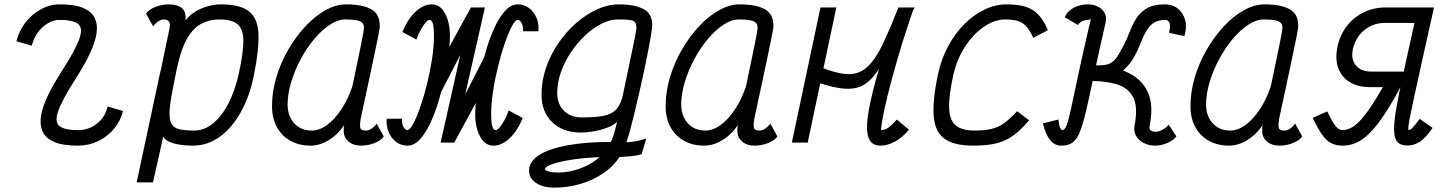

<svg xmlns="http://www.w3.org/2000/svg" viewBox="-20 -652 6640 878"><path d="M125.5 -443 55 -463.5Q67.5 -512.5 97.2 -550.2Q127 -588 167.8 -610Q208.5 -632 253 -632Q320 -632 358 -616.5Q396 -601 410.8 -574Q425.5 -547 422.8 -512.8Q420 -478.5 405 -440.2Q390 -402 369 -364Q348 -326 326 -292Q264.5 -196 246.5 -145Q228.5 -94 251.8 -75.5Q275 -57 336.5 -57Q386 -57 423.8 -87Q461.5 -117 472 -165L542.5 -144.5Q531 -98 500.8 -62.2Q470.5 -26.5 428 -6.2Q385.5 14 336.5 14Q269.5 14 231.2 -1.5Q193 -17 178.2 -44Q163.5 -71 165.8 -105.5Q168 -140 183 -178Q198 -216 219.2 -254.2Q240.5 -292.5 262 -326Q324 -422 342.2 -472.8Q360.5 -523.5 337.8 -542.2Q315 -561 253 -561Q225 -561 198.8 -545.5Q172.5 -530 153 -503.5Q133.5 -477 125.5 -443Z M990 -632Q1076 -632 1117 -601.2Q1158 -570.5 1161.8 -499.2Q1165.5 -428 1140.5 -305Q1121.5 -211.5 1081.2 -139.2Q1041 -67 985 -26.5Q929 14 862 14Q829 14 801 9.5Q773 5 753.8 -4Q734.5 -13 726.5 -27L679.5 182H605L705 -286.5Q706 -292 707.5 -298.5Q709 -305 711 -313Q712 -317 713 -322.5Q714 -328 716 -334.5L755 -521Q755.5 -526 756 -530.8Q756.5 -535.5 757 -539.5Q756.5 -550.5 749 -556.8Q741.5 -563 729 -563Q717 -563 704 -554.5Q691 -546 680.5 -531L648 -590Q662 -609.5 692 -620.8Q722 -632 752 -632Q790 -632 811 -615.5Q832 -599 828.5 -558.5Q846.5 -582.5 873.2 -598.8Q900 -615 930.5 -623.5Q961 -632 990 -632ZM1071.5 -313Q1093 -411 1092.8 -465.2Q1092.5 -519.5 1066.5 -541.2Q1040.5 -563 984 -563Q936 -563 898.5 -542.2Q861 -521.5 833.5 -471.8Q806 -422 788 -335L771.5 -252Q757.5 -184.5 755.5 -144.8Q753.5 -105 764.2 -85.8Q775 -66.5 800.8 -60.8Q826.5 -55 868 -55Q914 -55 954 -87.5Q994 -120 1024.2 -178.2Q1054.5 -236.5 1071.5 -313Z M1702.5 -87 1735 -28Q1721.5 -9 1691.5 2.5Q1661.5 14 1631 14Q1596 14 1574.5 -4Q1553 -22 1552 -49Q1551.5 -58 1552 -67.8Q1552.5 -77.5 1555 -81.5Q1526 -37.5 1484.2 -11.8Q1442.5 14 1400 14Q1347 14 1307 -8.8Q1267 -31.5 1245.2 -72.5Q1223.5 -113.5 1224 -168Q1224 -232 1243.5 -298Q1263 -364 1297.5 -423.8Q1332 -483.5 1375.5 -530.5Q1419 -577.5 1467.5 -604.8Q1516 -632 1563 -632Q1636 -632 1676.2 -610.5Q1716.5 -589 1716.5 -536Q1717 -531.5 1715.5 -520Q1714 -508.5 1708.8 -483.2Q1703.5 -458 1694 -411.5Q1684.5 -365 1668.5 -290.8Q1652.5 -216.5 1629 -107.5Q1625 -82 1627.5 -68.5Q1630 -55 1654 -55Q1666 -55 1679.2 -63.8Q1692.5 -72.5 1702.5 -87ZM1405 -55Q1441 -55 1476.5 -81.2Q1512 -107.5 1542.2 -153.8Q1572.5 -200 1591.5 -258Q1614.5 -367 1629.2 -438.8Q1644 -510.5 1644.5 -526.5Q1644 -548 1624.5 -555.5Q1605 -563 1558 -563Q1525 -563 1488.8 -539.2Q1452.5 -515.5 1418 -474.8Q1383.5 -434 1356 -383.2Q1328.5 -332.5 1312 -278.2Q1295.5 -224 1295 -173Q1296 -120 1326.2 -87.5Q1356.5 -55 1405 -55Z M1995 0 2200 -401.5 2260 -374 2057.5 0H1995L2133.5 -618H2197.5L1992 -221.5L1931.5 -249L2133.5 -618H2197.5L2057.5 0ZM1843 14Q1814 14 1791.2 -3.2Q1768.5 -20.5 1757 -48.5Q1745.5 -76.5 1748.5 -109H1818.5Q1817 -85.5 1825.2 -71.2Q1833.5 -57 1843 -57Q1854 -57 1869.8 -86.2Q1885.5 -115.5 1902 -163.2Q1918.5 -211 1932.8 -268.2Q1947 -325.5 1955.8 -382.8Q1964.5 -440 1964.5 -486.5Q1964.5 -524.5 1959.8 -542.8Q1955 -561 1942.5 -561Q1937 -561 1926.2 -548.8Q1915.5 -536.5 1904 -516.2Q1892.5 -496 1884.5 -471L1820 -505.5Q1845 -566 1881 -599Q1917 -632 1954 -632Q1993 -632 2015.2 -590.5Q2037.5 -549 2037.5 -486.5Q2037.5 -454.5 2031.2 -405.5Q2025 -356.5 2013.5 -300Q2002 -243.5 1985.2 -188.2Q1968.5 -133 1946.8 -87Q1925 -41 1899 -13.5Q1873 14 1843 14ZM2236.5 14Q2198 14 2175.5 -27.5Q2153 -69 2153 -131.5Q2153 -164 2159.2 -212.8Q2165.5 -261.5 2177 -318Q2188.5 -374.5 2205.2 -429.8Q2222 -485 2243.8 -531Q2265.5 -577 2291.8 -604.5Q2318 -632 2347.5 -632Q2377.5 -632 2399.8 -614.8Q2422 -597.5 2433.8 -569.5Q2445.5 -541.5 2442 -509H2372Q2373.5 -532.5 2365.2 -546.8Q2357 -561 2347.5 -561Q2336.5 -561 2320.8 -531.8Q2305 -502.5 2288.5 -454.8Q2272 -407 2257.8 -349.8Q2243.5 -292.5 2234.8 -235.2Q2226 -178 2226 -131.5Q2226 -94.5 2230.8 -75.8Q2235.5 -57 2248 -57Q2254 -57 2264.5 -69.2Q2275 -81.5 2286.8 -102.2Q2298.5 -123 2306 -147L2370.5 -112.5Q2346 -53 2310.2 -19.5Q2274.5 14 2236.5 14Z M2515 206Q2462.5 206 2430.8 184.2Q2399 162.5 2399.5 127Q2399.5 86.5 2445 57.2Q2490.5 28 2574.8 12.5Q2659 -3 2773.5 -3Q2783 -20.5 2789.8 -47.2Q2796.5 -74 2802 -95Q2787 -80 2758.8 -69Q2730.5 -58 2697.8 -52Q2665 -46 2635 -46Q2554.5 -46 2505.5 -93Q2456.5 -140 2456.5 -218Q2456 -279.5 2476.2 -339.8Q2496.5 -400 2532.2 -452.8Q2568 -505.5 2613.8 -545.8Q2659.5 -586 2709.8 -609Q2760 -632 2809 -632Q2882 -632 2922.8 -610.5Q2963.5 -589 2962.5 -536Q2962.5 -526.5 2957.8 -496.5Q2953 -466.5 2944.8 -423.8Q2936.5 -381 2926 -331Q2915.5 -281 2903.8 -230.2Q2892 -179.5 2881 -134Q2870 -88.5 2860.5 -53.5Q2851 -18.5 2844.5 -1.5Q2867.5 -2.5 2886.5 -5.8Q2905.5 -9 2935 -18L2914 53Q2892 60 2864.5 62.5Q2837 65 2813 66Q2785.5 108.5 2739.2 140Q2693 171.5 2635.2 188.8Q2577.5 206 2515 206ZM2532 137Q2584.5 137 2635.5 117.5Q2686.5 98 2721.5 66.5Q2651 69.5 2594.8 78.2Q2538.5 87 2505.5 98.5Q2472.5 110 2472 122Q2472 127.5 2489.5 132.2Q2507 137 2532 137ZM2640 -115Q2700.5 -115 2738.5 -122Q2776.5 -129 2798 -151.8Q2819.5 -174.5 2829 -220.5Q2858.5 -362 2874.2 -436.5Q2890 -511 2890.5 -526.5Q2890 -544.5 2882.2 -552Q2874.5 -559.5 2856.2 -561.2Q2838 -563 2804 -563Q2769 -563 2730.5 -543.5Q2692 -524 2655.8 -490Q2619.5 -456 2590.5 -412.5Q2561.5 -369 2544.5 -320.5Q2527.5 -272 2528 -223.5Q2529.5 -173.5 2560.2 -144.2Q2591 -115 2640 -115Z M3502.5 -87 3535 -28Q3521.5 -9 3491.5 2.5Q3461.5 14 3431 14Q3396 14 3374.5 -4Q3353 -22 3352 -49Q3351.5 -58 3352 -67.8Q3352.5 -77.5 3355 -81.5Q3326 -37.5 3284.2 -11.8Q3242.5 14 3200 14Q3147 14 3107 -8.8Q3067 -31.5 3045.2 -72.5Q3023.5 -113.5 3024 -168Q3024 -232 3043.5 -298Q3063 -364 3097.5 -423.8Q3132 -483.5 3175.5 -530.5Q3219 -577.5 3267.5 -604.8Q3316 -632 3363 -632Q3436 -632 3476.2 -610.5Q3516.5 -589 3516.5 -536Q3517 -531.5 3515.5 -520Q3514 -508.5 3508.8 -483.2Q3503.5 -458 3494 -411.5Q3484.5 -365 3468.5 -290.8Q3452.5 -216.5 3429 -107.5Q3425 -82 3427.5 -68.5Q3430 -55 3454 -55Q3466 -55 3479.2 -63.8Q3492.5 -72.5 3502.5 -87ZM3205 -55Q3241 -55 3276.5 -81.2Q3312 -107.5 3342.2 -153.8Q3372.5 -200 3391.5 -258Q3414.5 -367 3429.2 -438.8Q3444 -510.5 3444.5 -526.5Q3444 -548 3424.5 -555.5Q3405 -563 3358 -563Q3325 -563 3288.8 -539.2Q3252.5 -515.5 3218 -474.8Q3183.5 -434 3156 -383.2Q3128.5 -332.5 3112 -278.2Q3095.5 -224 3095 -173Q3096 -120 3126.2 -87.5Q3156.5 -55 3205 -55Z M3673.5 0H3601L3732 -618H3804.5ZM4081 -105.5 4136.5 -59Q4107 -23 4072.8 -4.5Q4038.5 14 4005.5 14Q3964.5 14 3951.5 -23Q3938.5 -60 3951 -137.2Q3963.5 -214.5 3998.8 -334Q4034 -453.5 4088 -618H4163.5Q4112 -536 4077 -471.5Q4042 -407 4015 -361.2Q3988 -315.5 3960.8 -288Q3933.5 -260.5 3899 -251Q3864.5 -241.5 3814.5 -249.8Q3764.5 -258 3690.5 -285L3706 -355.5Q3773 -327 3820.5 -317.2Q3868 -307.5 3903 -319.8Q3938 -332 3966.8 -367.8Q3995.5 -403.5 4024.2 -465.8Q4053 -528 4088.5 -618H4159.5Q4116 -491 4085.8 -387.8Q4055.5 -284.5 4037.8 -210.5Q4020 -136.5 4013.5 -96.8Q4007 -57 4010.5 -57Q4026 -57 4042.5 -68.5Q4059 -80 4081 -105.5Z M4631 -143.5 4686 -102Q4648.5 -57.5 4613.2 -32Q4578 -6.5 4535 3.8Q4492 14 4430 14Q4344.5 14 4300.5 -16.5Q4256.5 -47 4250 -118.5Q4243.5 -190 4269.5 -313Q4284.5 -383 4316 -441.2Q4347.5 -499.5 4390.2 -542Q4433 -584.5 4482.2 -608.2Q4531.5 -632 4582 -632Q4635.5 -632 4670.5 -621Q4705.5 -610 4729.2 -584.2Q4753 -558.5 4772 -514L4705 -479Q4690.5 -512 4674 -530.5Q4657.5 -549 4634.5 -556Q4611.5 -563 4576 -563Q4528 -563 4479.5 -529.8Q4431 -496.5 4393 -438.5Q4355 -380.5 4338.5 -305Q4317.5 -208.5 4320.5 -154Q4323.5 -99.5 4352 -77.2Q4380.5 -55 4436 -55Q4484 -55 4515.5 -62.8Q4547 -70.5 4573.2 -89.8Q4599.5 -109 4631 -143.5Z M4834 14Q4802 14 4781.5 -12.2Q4761 -38.5 4749 -88L4820 -105.5Q4822.5 -78.5 4827.8 -67.8Q4833 -57 4838 -57Q4849 -57 4857.5 -78.8Q4866 -100.5 4878 -156.2Q4890 -212 4911 -311Q4932 -410 4968 -564.5Q4969.5 -569.5 4969 -568.2Q4968.5 -567 4965.5 -564Q4962.5 -561 4954 -561Q4941 -561 4929.5 -555.8Q4918 -550.5 4909.5 -537.5L4849 -573Q4859.5 -600 4889 -616Q4918.5 -632 4954 -632Q4995 -632 5019.5 -608.2Q5044 -584.5 5036 -549.5Q5003.5 -408.5 4982.8 -309.8Q4962 -211 4947.2 -147.8Q4932.5 -84.5 4918.2 -49Q4904 -13.5 4884.2 0.2Q4864.5 14 4834 14ZM5263 14Q5234 14 5210.5 2Q5187 -10 5175.2 -30.5Q5163.5 -51 5168 -76.5H5237Q5234.5 -61 5242.8 -55.2Q5251 -49.5 5265 -49.5Q5280 -49.5 5296.5 -59Q5313 -68.5 5324.5 -81.5L5359.5 -28Q5346.5 -10.5 5318 1.8Q5289.5 14 5263 14ZM5168 -76.5Q5185 -162.5 5161.8 -207.5Q5138.5 -252.5 5081 -268.2Q5023.5 -284 4936.5 -282L4952 -352.5Q5056.5 -354.5 5127.2 -324.8Q5198 -295 5227.5 -233.5Q5257 -172 5237 -76.5ZM4936.5 -283 4952 -352.5Q4991.5 -352.5 5015.5 -353.5Q5039.5 -354.5 5055.2 -361.5Q5071 -368.5 5084.8 -387.2Q5098.5 -406 5117 -442Q5133.5 -473.5 5146 -506.5Q5158.5 -539.5 5176 -567.5Q5193.5 -595.5 5223.2 -613.2Q5253 -631 5303 -632Q5340.5 -633 5365.5 -613.2Q5390.5 -593.5 5399.5 -560.5Q5408.5 -527.5 5396 -487L5325.5 -502Q5334 -533 5328 -547.5Q5322 -562 5305.5 -561Q5271.5 -560 5251.2 -544.2Q5231 -528.5 5217.8 -503Q5204.5 -477.5 5192.8 -447.2Q5181 -417 5164 -387.5Q5147 -358 5119.8 -333.5Q5092.5 -309 5048.2 -295Q5004 -281 4936.5 -283Z M5902.5 -87 5935 -28Q5921.5 -9 5891.5 2.5Q5861.5 14 5831 14Q5796 14 5774.5 -4Q5753 -22 5752 -49Q5751.5 -58 5752 -67.8Q5752.5 -77.5 5755 -81.5Q5726 -37.5 5684.2 -11.8Q5642.5 14 5600 14Q5547 14 5507 -8.8Q5467 -31.5 5445.2 -72.5Q5423.5 -113.5 5424 -168Q5424 -232 5443.5 -298Q5463 -364 5497.5 -423.8Q5532 -483.5 5575.5 -530.5Q5619 -577.5 5667.5 -604.8Q5716 -632 5763 -632Q5836 -632 5876.2 -610.5Q5916.5 -589 5916.5 -536Q5917 -531.5 5915.5 -520Q5914 -508.5 5908.8 -483.2Q5903.5 -458 5894 -411.5Q5884.5 -365 5868.5 -290.8Q5852.5 -216.5 5829 -107.5Q5825 -82 5827.5 -68.5Q5830 -55 5854 -55Q5866 -55 5879.2 -63.8Q5892.5 -72.5 5902.5 -87ZM5605 -55Q5641 -55 5676.5 -81.2Q5712 -107.5 5742.2 -153.8Q5772.5 -200 5791.5 -258Q5814.5 -367 5829.2 -438.8Q5844 -510.5 5844.5 -526.5Q5844 -548 5824.5 -555.5Q5805 -563 5758 -563Q5725 -563 5688.8 -539.2Q5652.5 -515.5 5618 -474.8Q5583.5 -434 5556 -383.2Q5528.5 -332.5 5512 -278.2Q5495.5 -224 5495 -173Q5496 -120 5526.2 -87.5Q5556.5 -55 5605 -55Z M6521 -618 6507.5 -547H6312Q6259 -547 6219.2 -514.5Q6179.5 -482 6167 -429Q6156.5 -382 6180 -353.2Q6203.5 -324.5 6252 -324.5H6454L6440.5 -253.5H6247Q6160.5 -253.5 6119.2 -305.5Q6078 -357.5 6097 -442Q6109 -495 6140.2 -534.5Q6171.5 -574 6217.2 -596Q6263 -618 6317 -618ZM6417 13.5Q6385.5 13.5 6370.5 -2.5Q6355.5 -18.5 6355 -58.5Q6354.5 -98.5 6367.5 -170Q6380.5 -241.5 6405 -351.5Q6429.5 -461.5 6464 -618H6537.5Q6505.5 -474 6483.5 -375Q6461.5 -276 6447.8 -213.2Q6434 -150.5 6427.5 -116.5Q6421 -82.5 6420 -70Q6419 -57.5 6422.5 -57.5Q6430 -57.5 6441 -69.2Q6452 -81 6472 -108.5L6531 -67Q6500.5 -22 6473.2 -4.2Q6446 13.5 6417 13.5ZM6322 -285.5H6401Q6355 -197 6317.5 -139Q6280 -81 6247.5 -47.5Q6215 -14 6184 0Q6153 14 6119 14Q6089.5 14 6067 2.2Q6044.5 -9.5 6025 -37.2Q6005.5 -65 5983 -113L6049.5 -142.5Q6072.5 -94 6087.5 -75.5Q6102.5 -57 6119 -57Q6145.5 -57 6172.8 -76.2Q6200 -95.5 6235.8 -145.2Q6271.5 -195 6322 -285.5Z"/></svg>

Font: Victor Mono Thin
Style: Italic
Weight: 100
Italic angle: -12°
Monospace: yes
Designer: Rune Bjørnerås
Version: Version 1.561;gftools[0.9.30]